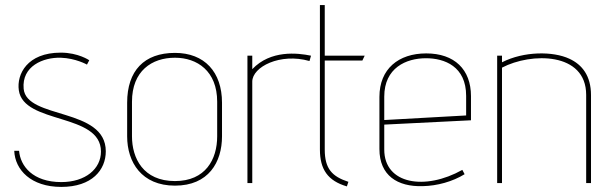

<svg xmlns="http://www.w3.org/2000/svg" viewBox="-20 -720 2411 755"><path d="M36 -127C39 -52 102 15 221 15C342 15 396 -52 396 -125C396 -298 84 -250 73 -371C65 -460 150 -495 219 -493C278 -491 322 -466 322 -466L331 -483C331 -483 288 -513 219 -513C87 -513 45 -428 54 -365C73 -230 377 -277 377 -124C377 -56 316 -4 221 -4C109 -4 60 -67 55 -127Z M834 -184C834 -93 788 -8 668 -8C543 -8 499 -98 499 -184V-320C499 -441 577 -493 668 -493C755 -493 834 -441 834 -320ZM853 -316C853 -437 784 -512 668 -512C547 -512 480 -442 480 -316V-184C480 -82 537 10 668 10C800 10 853 -82 853 -184Z M972 0V-399C972 -457 1082 -513 1197 -480L1203 -501C1150 -512 1044 -524 972 -448V-501H953V0Z M1350 -5C1286 -26 1257 -56 1257 -132V-482H1405L1414 -501H1257V-700H1238V-132C1238 -54 1269 -9 1344 13Z M1813 -266 1491 -248V-340C1491 -453 1577 -491 1655 -491C1728 -491 1813 -459 1813 -343ZM1798 -52C1652 30 1491 5 1491 -132V-230L1832 -247V-342C1832 -447 1767 -510 1656 -510C1547 -510 1472 -449 1472 -339V-134C1472 -30 1543 15 1642 12C1699 11 1760 -6 1807 -35Z M2304 0V-346C2304 -422 2269 -466 2219 -489C2155 -519 2040 -519 1954 -475V-501H1935V0H1954V-454C2068 -514 2285 -516 2285 -347V0Z"/></svg>

Font: Advent Pro
Style: Thin
Weight: 100
Designer: Andreas Kalpakidis
Foundry: Andreas Kalpakidis
Version: Version 2.002 2007